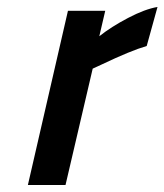

<svg xmlns="http://www.w3.org/2000/svg" viewBox="-20 -531 472 551"><path d="M60 0 175 -500H282L265 -427Q299 -454 347.5 -479.5Q396 -505 432 -511L401 -399Q356 -386 272 -346L246 -334L168 0Z"/></svg>

Font: Titillium Web SemiBold
Style: Italic
Weight: 600
Italic angle: -13°
Version: Version 1.002;PS 57.000;hotconv 1.0.70;makeotf.lib2.5.55311